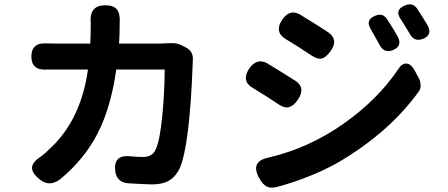

<svg xmlns="http://www.w3.org/2000/svg" viewBox="-20 -816 2040 875"><path d="M730.5 -499H509.8Q485.4 -325.2 424.3 -207Q363.3 -88.9 253.9 1Q205.1 38.1 160.2 1Q125 -27.3 126 -52.2Q127 -77.1 165 -101.6Q187.5 -118.2 219.7 -150.4Q349.6 -278.3 380.9 -499H194.3Q123 -494.1 123 -558.6Q123 -623 193.4 -618.2Q214.8 -617.2 252 -617.2H391.6Q393.6 -671.9 393.6 -702.1V-710.9Q385.7 -792 460 -792Q498 -792 513.2 -772.5Q528.3 -752.9 525.4 -712.9V-705.1Q525.4 -660.2 522.5 -617.2H706.1Q713.9 -617.2 738.8 -618.7Q763.7 -620.1 777.8 -618.7Q792 -617.2 805.7 -610.4L825.2 -600.6Q864.3 -582 858.4 -536.1V-530.3Q844.7 -157.2 799.8 -50.8Q782.2 -12.7 752.4 5.9Q722.7 24.4 672.9 24.4Q652.3 24.4 567.4 19.5Q510.7 16.6 504.9 -39.1Q501 -77.1 519.5 -92.8Q538.1 -108.4 578.1 -103.5Q607.4 -100.6 632.8 -100.6Q673.8 -100.6 689.5 -134.8Q709 -176.8 719.7 -289.1Q730.5 -401.4 730.5 -499Z M1744.1 -728.5Q1778.3 -675.8 1793 -648.4Q1814.5 -606.4 1771.5 -587.9Q1728.5 -570.3 1708 -615.2L1669.9 -682.6Q1643.6 -725.6 1689.5 -744.1Q1724.6 -758.8 1744.1 -728.5ZM1845.7 -665Q1843.8 -668.9 1807.6 -726.6Q1775.4 -770.5 1825.2 -791Q1859.4 -805.7 1879.9 -778.3Q1916 -722.7 1928.7 -700.2Q1952.1 -658.2 1909.2 -639.6Q1867.2 -622.1 1845.7 -665ZM1346.7 -750Q1430.7 -699.2 1475.6 -668.9Q1523.4 -635.7 1487.3 -584Q1466.8 -555.7 1448.7 -549.8Q1430.7 -543.9 1402.3 -561.5Q1345.7 -599.6 1284.2 -636.7Q1228.5 -668.9 1265.6 -725.6Q1299.8 -776.4 1346.7 -750ZM1869.1 -496.1Q1871.1 -491.2 1879.9 -476.1Q1888.7 -460.9 1892.6 -451.2Q1896.5 -441.4 1897 -426.8Q1897.5 -412.1 1888.7 -399.4Q1753.9 -211.9 1518.6 -74.2Q1391.6 -3.9 1238.3 37.1Q1210.9 43 1193.8 33.2Q1176.8 23.4 1162.1 -2.9Q1118.2 -80.1 1203.1 -97.7Q1386.7 -140.6 1543.9 -251Q1701.2 -361.3 1795.9 -502Q1811.5 -527.3 1832 -526.4Q1852.5 -525.4 1869.1 -496.1ZM1196.3 -528.3Q1229.5 -508.8 1327.1 -447.3Q1374 -416 1337.9 -362.3Q1300.8 -305.7 1252 -338.9Q1195.3 -377 1133.8 -414.1Q1078.1 -445.3 1115.2 -502.9Q1149.4 -552.7 1196.3 -528.3Z"/></svg>

Font: GenSenMaruGothic TW TTF Bold
Style: Regular
Weight: 700
Version: Version 1.301